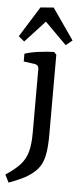

<svg xmlns="http://www.w3.org/2000/svg" viewBox="-74 -660 373 886"><g transform="rotate(5 112.5 -217.5)"><path d="M169 -413V-44Q169 8 163.5 41.5Q158 75 146 97Q134 119 112 137Q89 156 60 169.5Q31 183 1 194L-17 158Q26 130 49.5 104Q73 78 82.5 43.5Q92 9 92 -44V-340Q92 -359 73 -362L22 -369V-405Q53 -415 90 -419.5Q127 -424 158 -425ZM-11 -483 77 -624 138 -629 238 -485 208 -461 108 -561 16 -461Z"/></g></svg>

Font: Rasa
Style: Regular
Weight: 400
Designer: Anna Giedrys (Yrsa+Rasa design), David Brezina (Yrsa art-direction, Rasa art-direction, design)
Foundry: Rosetta Type Foundry
Version: Version 2.004